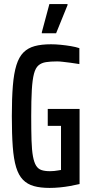

<svg xmlns="http://www.w3.org/2000/svg" viewBox="-20 -913 449 941"><path d="M223 8Q178 8 146 -1Q114 -10 92.5 -32Q71 -54 59 -93.5Q47 -133 42.5 -194.5Q38 -256 38 -344Q38 -431 43 -492.5Q48 -554 60.5 -594Q73 -634 95 -656Q117 -678 150 -687Q183 -696 230 -696Q252 -696 277.5 -693.5Q303 -691 327 -687Q351 -683 369 -677V-599Q346 -603 325.5 -605.5Q305 -608 288.5 -610Q272 -612 260 -612Q228 -612 205.5 -608.5Q183 -605 168.5 -592.5Q154 -580 146.5 -551.5Q139 -523 136 -473Q133 -423 133 -344Q133 -273 134.5 -225Q136 -177 141.5 -147Q147 -117 157 -101Q167 -85 183.5 -79.5Q200 -74 225 -74Q236 -74 245.5 -75Q255 -76 263.5 -77.5Q272 -79 279 -80V-296H214V-379H370V-11Q349 -6 324 -1.5Q299 3 273 5.5Q247 8 223 8ZM185 -750V-755L222 -893H311V-888L255 -750Z"/></svg>

Font: Saira ExtraCondensed SemiBold
Style: Regular
Weight: 600
Width: 2
Designer: Hector Gatti with collaboration of the Omnibus-Type team
Foundry: Omnibus-Type
Version: Version 1.101